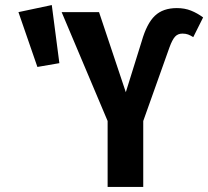

<svg xmlns="http://www.w3.org/2000/svg" viewBox="-20 -740 824 760"><path d="M406 -261 224 -692H372L478 -375L541 -577Q561 -647 593 -677.5Q625 -708 680 -708Q711 -708 736 -698Q761 -688 784 -671L745 -593Q734 -600 724.5 -603.5Q715 -607 702 -607Q684 -607 673 -595Q662 -583 651 -553L547 -261V0H406ZM215 -490 128 -475 53 -692 185 -720Z"/></svg>

Font: Fira Sans Compressed SemiBold
Style: Regular
Weight: 600
Width: 1
Designer: bBox Type GmbH & Carrois Corporate GbR & Edenspiekermann AG
Foundry: bBox Type GmbH & Carrois Corporate GbR & Edenspiekermann AG
Version: Version 4.301